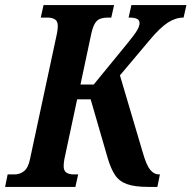

<svg xmlns="http://www.w3.org/2000/svg" viewBox="-57 -734 752 754"><path d="M-37 0 -27 -49H0Q21 -49 37.5 -62Q54 -75 61 -110L167 -604Q170 -621 170 -632Q170 -651 158.5 -658Q147 -665 130 -665H103L114 -714H391L380 -665H368Q337 -665 323.5 -652Q310 -639 302 -604L259 -402H311L446 -567Q473 -600 482 -616Q491 -632 491 -643Q491 -655 481 -660Q471 -665 448 -665L459 -714H675L664 -665Q633 -665 602.5 -645.5Q572 -626 531 -577L414 -438L504 -134Q518 -85 533 -67Q548 -49 567 -49H571L561 0H525Q472 0 441.5 -11Q411 -22 394.5 -47Q378 -72 366 -113L299 -344H246L196 -110Q193 -94 193 -82Q193 -63 204 -56Q215 -49 233 -49H250L239 0Z"/></svg>

Font: Noto Serif ExtraCondensed
Style: Bold Italic
Weight: 700
Width: 2
Italic angle: -12°
Designer: Monotype Design Team
Foundry: Monotype Imaging Inc.
Version: Version 2.013; ttfautohint (v1.8.4.7-5d5b)